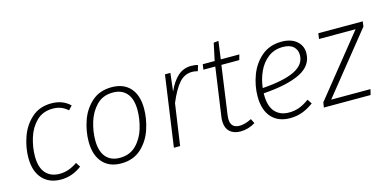

<svg xmlns="http://www.w3.org/2000/svg" viewBox="-66 -1006 2749 1369"><g transform="rotate(-15 1308.5 -321.5)"><path d="M457 -480 430 -451Q407 -472 380.5 -482.5Q354 -493 319 -493Q246 -493 199 -446.5Q152 -400 131 -331.5Q110 -263 110 -197Q110 -114 147 -72.5Q184 -31 250 -31Q316 -31 381 -76L402 -43Q332 11 248 11Q162 11 112 -44Q62 -99 62 -199Q62 -274 89 -351Q116 -428 174 -480Q232 -532 320 -532Q404 -532 457 -480Z M507 -199Q507 -274 533 -350.5Q559 -427 617 -479.5Q675 -532 765 -532Q853 -532 901.5 -478Q950 -424 950 -325Q950 -251 924.5 -173.5Q899 -96 841 -42.5Q783 11 692 11Q605 11 556 -44.5Q507 -100 507 -199ZM902 -327Q902 -408 866 -450.5Q830 -493 764 -493Q689 -493 642.5 -445Q596 -397 575.5 -329Q555 -261 555 -196Q555 -115 591 -72.5Q627 -30 693 -30Q767 -30 814 -77Q861 -124 881.5 -192.5Q902 -261 902 -327Z M1402 -525 1389 -483Q1367 -489 1348 -489Q1291 -489 1251 -443Q1211 -397 1173 -305L1129 0H1083L1157 -522H1197L1181 -388Q1212 -458 1253.5 -495Q1295 -532 1352 -532Q1381 -532 1402 -525Z M1513 -125Q1511 -105 1511 -98Q1511 -30 1578 -30Q1616 -30 1666 -55L1683 -21Q1630 11 1573 11Q1523 11 1494 -16.5Q1465 -44 1465 -95Q1465 -114 1467 -124L1518 -483H1430L1436 -522H1524L1551 -650L1587 -654L1569 -522H1706L1695 -483H1563Z M1802 -209V-199Q1802 -113 1839.5 -71.5Q1877 -30 1942 -30Q1984 -30 2018.5 -43Q2053 -56 2092 -84L2114 -51Q2072 -20 2030 -4.5Q1988 11 1940 11Q1852 11 1803 -43.5Q1754 -98 1754 -198Q1754 -277 1783 -354Q1812 -431 1871.5 -481.5Q1931 -532 2019 -532Q2089 -532 2129.5 -497.5Q2170 -463 2170 -409Q2170 -316 2074.5 -268.5Q1979 -221 1802 -209ZM1805 -247Q1964 -258 2043 -297Q2122 -336 2122 -407Q2122 -445 2096 -469Q2070 -493 2019 -493Q1954 -493 1908.5 -457.5Q1863 -422 1837.5 -366Q1812 -310 1805 -247Z M2617 -522 2612 -485 2255 -41H2545L2535 0H2190L2196 -37L2553 -481H2283L2289 -522Z"/></g></svg>

Font: Fira Sans ExtraLight
Style: Italic
Weight: 275
Italic angle: -8°
Designer: Carrois Corporate & Edenspiekermann AG
Foundry: Carrois Corporate GbR & Edenspiekermann AG
Version: Version 4.203